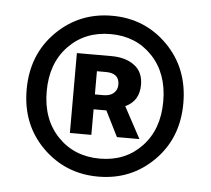

<svg xmlns="http://www.w3.org/2000/svg" viewBox="-40 -854 593 540"><g transform="rotate(5 256.0 -584.0)"><path d="M412.6 -420.4Q348.6 -356.4 255.9 -356.4Q163.1 -356.4 98.6 -420.4Q34.2 -484.4 34.2 -583Q34.2 -681.6 98.6 -746.1Q163.1 -810.5 255.9 -810.5Q348.6 -810.5 412.6 -746.1Q476.6 -681.6 476.6 -583Q476.6 -484.4 412.6 -420.4ZM137.2 -455.6Q183.6 -407.2 255.9 -407.2Q328.1 -407.2 374 -455.6Q419.9 -503.9 419.9 -583Q419.9 -662.1 374 -710.4Q328.1 -758.8 255.9 -758.8Q183.6 -758.8 137.2 -710.4Q90.8 -662.1 90.8 -583Q90.8 -503.9 137.2 -455.6ZM166 -471.7V-697.3H263.7Q303.7 -697.3 328.6 -678.7Q353.5 -660.2 353.5 -624Q353.5 -578.1 314.5 -560.5L362.3 -471.7H298.8L262.7 -543.9H226.6V-471.7ZM226.6 -585.9H251Q269.5 -585.9 279.8 -595.2Q290 -604.5 290 -619.1Q290 -651.4 252 -651.4H226.6Z"/></g></svg>

Font: Nasu
Style: Bold
Weight: 700
Designer: Ryoko NISHIZUKA (kana &amp; ideographs); Paul D. Hunt (Latin, Greek &amp; Cyrillic); Wenlong ZHANG (bopomofo); Sandoll C
Version: Version 2014.1215